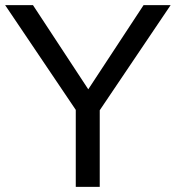

<svg xmlns="http://www.w3.org/2000/svg" viewBox="-35 -725 682 745"><path d="M259 0V-330L279 -269L-15 -705H93L319 -361H296L522 -705H627L333 -269L352 -330V0Z"/></svg>

Font: Mulish Medium
Style: Regular
Weight: 500
Designer: Vernon Adams
Foundry: Vernon Adams
Version: Version 3.603; ttfautohint (v1.8.3)